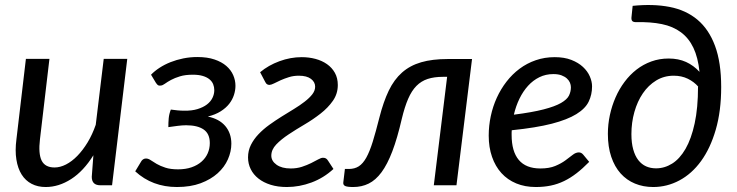

<svg xmlns="http://www.w3.org/2000/svg" viewBox="-20 -744 2960 771"><path d="M178.5 -507.5 140.5 -185Q133.5 -127 147.2 -99.2Q161 -71.5 199 -71.5Q221.5 -71.5 245 -83.5Q268.5 -95.5 290.5 -118Q312.5 -140.5 331.8 -172.2Q351 -204 364.5 -243L396.5 -507.5H491L430 0H383Q348.5 0 348.5 -34L355 -120.5Q315.5 -57 265.8 -25Q216 7 163.5 7Q131.5 7 107 -5.8Q82.5 -18.5 67 -43Q51.5 -67.5 45.8 -103.2Q40 -139 46 -185L84 -507.5Z M586.5 -444Q601 -459 621 -472Q641 -485 665 -494.5Q689 -504 716.2 -509.5Q743.5 -515 772.5 -515Q812.5 -515 841.2 -505.2Q870 -495.5 888.8 -479.2Q907.5 -463 916.5 -442.2Q925.5 -421.5 925.5 -399.5Q925.5 -381.5 919.5 -362.8Q913.5 -344 900.5 -327.2Q887.5 -310.5 866.2 -297Q845 -283.5 814.5 -276Q860.5 -266.5 884.8 -237.8Q909 -209 909 -167Q909 -135.5 895.2 -104.2Q881.5 -73 854 -48.2Q826.5 -23.5 785.8 -8.2Q745 7 690.5 7Q591.5 7 523 -56L546.5 -95Q549 -100 554.2 -103.8Q559.5 -107.5 566 -107.5Q575.5 -107.5 585.2 -100.8Q595 -94 609.2 -85.8Q623.5 -77.5 644 -70.8Q664.5 -64 695 -64Q725.5 -64 749.2 -72.2Q773 -80.5 789.2 -94.8Q805.5 -109 814 -128.2Q822.5 -147.5 822.5 -169.5Q822.5 -207 797.8 -224Q773 -241 727.5 -241Q712 -241 692.8 -238.5Q673.5 -236 656 -233.5Q656 -251.5 657.5 -268.8Q659 -286 666 -304Q679.5 -302 692.8 -300.8Q706 -299.5 720 -299.5Q750.5 -299 773.2 -306Q796 -313 811 -324.5Q826 -336 833.2 -351Q840.5 -366 840.5 -382Q840.5 -394.5 836 -405.8Q831.5 -417 821.2 -425.5Q811 -434 794.5 -439Q778 -444 754.5 -444Q724 -444 702.8 -437.5Q681.5 -431 666.8 -423Q652 -415 642.5 -408Q633 -401 626 -400.5Q620 -399.5 615.8 -401.2Q611.5 -403 606 -411.5L586.5 -444Z M1191.5 -514.5Q1220.5 -514.5 1246.8 -507.5Q1273 -500.5 1293 -486.5Q1313 -472.5 1324.8 -451.5Q1336.5 -430.5 1336.5 -402.5Q1336.5 -367.5 1316.8 -339.2Q1297 -311 1267.2 -287.8Q1237.5 -264.5 1203 -244.2Q1168.5 -224 1138.8 -204.2Q1109 -184.5 1089.2 -163.8Q1069.5 -143 1069.5 -119Q1069.5 -97.5 1090.5 -82.5Q1111.5 -67.5 1147.5 -67.5Q1172 -67.5 1192.5 -74.2Q1213 -81 1229.2 -89Q1245.5 -97 1257.5 -103.8Q1269.5 -110.5 1277 -110.5Q1284 -110.5 1288.8 -107.8Q1293.5 -105 1297.5 -98.5L1319 -65.5Q1280 -29.5 1231 -11.2Q1182 7 1132 7Q1095.5 7 1066.8 -2Q1038 -11 1017.8 -27Q997.5 -43 986.8 -64.8Q976 -86.5 976 -112Q976 -139 987.5 -162Q999 -185 1018 -205Q1037 -225 1061.2 -242.5Q1085.5 -260 1110.8 -275.8Q1136 -291.5 1160.2 -306.2Q1184.5 -321 1203.5 -335.8Q1222.5 -350.5 1234 -365.2Q1245.5 -380 1245.5 -396Q1245.5 -414.5 1228.8 -427.2Q1212 -440 1180 -440Q1158.5 -440 1140.2 -434.2Q1122 -428.5 1107 -421.8Q1092 -415 1080.8 -409.2Q1069.5 -403.5 1062 -403Q1058 -403 1053.2 -405.2Q1048.5 -407.5 1045 -415L1024.5 -454Q1058 -482 1102.2 -498.2Q1146.5 -514.5 1191.5 -514.5Z M1503.5 -272Q1519.5 -335 1541 -379.8Q1562.5 -424.5 1594.5 -452.8Q1626.5 -481 1671.2 -494Q1716 -507 1778 -507H1875.5L1813 0H1722L1775.5 -435.5H1759Q1723.5 -435.5 1697.5 -427Q1671.5 -418.5 1652.2 -399Q1633 -379.5 1619 -347.2Q1605 -315 1593.5 -267Q1575.5 -189 1555.5 -136.5Q1535.5 -84 1512 -52.2Q1488.5 -20.5 1460.5 -6.8Q1432.5 7 1398.5 7Q1375 7 1366.2 3Q1357.5 -1 1358.5 -11L1365 -65.5H1381Q1404 -65.5 1420.8 -76.2Q1437.5 -87 1451 -111.2Q1464.5 -135.5 1476.8 -175Q1489 -214.5 1503.5 -272Z M2357.5 -397Q2357.5 -364 2344 -336Q2330.5 -308 2294.5 -285.8Q2258.5 -263.5 2195.8 -247.2Q2133 -231 2035 -221Q2034.5 -216 2034.5 -211.2Q2034.5 -206.5 2034.5 -202Q2034.5 -136 2063.2 -101.8Q2092 -67.5 2150 -67.5Q2185.5 -67.5 2209.5 -77.5Q2233.5 -87.5 2250.2 -99.8Q2267 -112 2279.5 -122Q2292 -132 2304.5 -132Q2314.5 -132 2322 -123L2346 -94Q2320 -67.5 2295.5 -48.5Q2271 -29.5 2245.2 -17Q2219.5 -4.5 2191.8 1.2Q2164 7 2131.5 7Q2088 7 2053 -7.5Q2018 -22 1993.5 -49Q1969 -76 1955.8 -114.2Q1942.5 -152.5 1942.5 -199.5Q1942.5 -239 1950.8 -277.8Q1959 -316.5 1975 -351.5Q1991 -386.5 2014 -416.2Q2037 -446 2066.5 -468Q2096 -490 2131.5 -502.2Q2167 -514.5 2207.5 -514.5Q2246 -514.5 2274.2 -503.5Q2302.5 -492.5 2321 -475.2Q2339.5 -458 2348.5 -437.2Q2357.5 -416.5 2357.5 -397ZM2202 -446.5Q2171.5 -446.5 2146 -434Q2120.5 -421.5 2100.5 -399.5Q2080.5 -377.5 2066 -347.8Q2051.5 -318 2043.5 -283.5Q2118 -293 2163.2 -304.8Q2208.5 -316.5 2232.8 -330.5Q2257 -344.5 2264.8 -360.2Q2272.5 -376 2272.5 -393.5Q2272.5 -402.5 2268.8 -411.8Q2265 -421 2256.5 -428.8Q2248 -436.5 2234.8 -441.5Q2221.5 -446.5 2202 -446.5Z M2520.5 -720.5Q2603 -729 2668.8 -716.2Q2734.5 -703.5 2780.5 -665Q2826.5 -626.5 2851.2 -560Q2876 -493.5 2876 -394.5Q2876 -298 2854.2 -223.2Q2832.5 -148.5 2795.2 -97.2Q2758 -46 2708.2 -19.5Q2658.5 7 2603 7Q2563 7 2529.8 -6.8Q2496.5 -20.5 2472.2 -47.5Q2448 -74.5 2434.5 -114.5Q2421 -154.5 2421 -206.5Q2421 -244.5 2429 -281.8Q2437 -319 2451.8 -352.8Q2466.5 -386.5 2487.8 -415Q2509 -443.5 2536 -464.5Q2563 -485.5 2595.5 -497.2Q2628 -509 2665 -509Q2704.5 -509 2734.8 -495.2Q2765 -481.5 2789 -455.5Q2783 -513 2764.5 -552Q2746 -591 2714.2 -614.5Q2682.5 -638 2637.8 -647.2Q2593 -656.5 2534.5 -655Q2522 -655 2518.2 -660.5Q2514.5 -666 2516 -677ZM2614.5 -68Q2648.5 -68 2679 -87Q2709.5 -106 2732.8 -146.2Q2756 -186.5 2769.5 -248.5Q2783 -310.5 2783 -396H2784Q2767 -415.5 2742 -427.8Q2717 -440 2685.5 -440Q2646.5 -440 2615 -420.8Q2583.5 -401.5 2561.5 -369.2Q2539.5 -337 2527.5 -294.5Q2515.5 -252 2515.5 -205.5Q2515.5 -170 2522.8 -144Q2530 -118 2543.2 -101Q2556.5 -84 2574.5 -76Q2592.5 -68 2614.5 -68Z"/></svg>

Font: Lato Medium
Style: Italic
Weight: 500
Italic angle: -7°
Designer: Lukasz Dziedzic
Foundry: tyPoland Lukasz Dziedzic
Version: Version 2.006; 2014-01-15